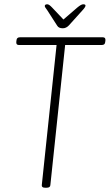

<svg xmlns="http://www.w3.org/2000/svg" viewBox="-20 -874 512 896"><path d="M190 2Q174 2 175 -10L244 -664H68Q55 -664 56 -678L57 -686Q58 -700 73 -700H460Q473 -700 472 -686L471 -678Q470 -664 455 -664H284L215 -10Q214 2 198 2ZM368 -854Q379 -854 379 -848Q379 -841 365 -826L302 -756Q289 -742 273 -742Q254 -742 247 -754L200 -827Q196 -833 192.5 -837.5Q189 -842 189 -846Q189 -854 201 -854Q209 -854 223 -839L276 -783L341 -839Q359 -854 368 -854Z"/></svg>

Font: Asap Condensed Condensed Thin
Style: Italic
Weight: 100
Width: 3
Italic angle: -6°
Designer: Pablo Cosgaya
Foundry: Omnibus-Type
Version: Version 3.001; ttfautohint (v1.8.4.7-5d5b)